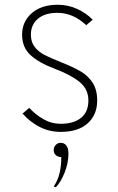

<svg xmlns="http://www.w3.org/2000/svg" viewBox="-20 -543 497 808"><path d="M75 -65 103 -89Q130 -60 163.5 -41Q197 -22 235 -22Q290 -22 321 -47Q352 -72 352 -120Q352 -168 315 -198Q278 -228 212 -253Q143 -279 108 -311.5Q73 -344 73 -397Q73 -452 113.5 -487.5Q154 -523 223 -523Q265 -523 303.5 -506Q342 -489 370 -460L343 -437Q287 -489 222 -489Q169 -489 139.5 -464Q110 -439 110 -397Q110 -366 126 -345.5Q142 -325 166 -312.5Q190 -300 235 -282Q288 -261 319.5 -242.5Q351 -224 370 -194.5Q389 -165 389 -120Q389 -60 349 -24Q309 12 236 12Q187 12 146.5 -9Q106 -30 75 -65ZM238 118Q224 118 215 110Q206 102 206 89Q206 76 214.5 67Q223 58 235 58Q250 58 259 69Q268 80 268 104Q268 144 251.5 184.5Q235 225 215 245L206 242Q224 215 231 184.5Q238 154 238 118Z"/></svg>

Font: Overpass Thin
Style: Regular
Weight: 100
Designer: Delve Withrington, Thomas Jockin
Foundry: Delve Fonts
Version: Version 3.000;DELV;Overpass